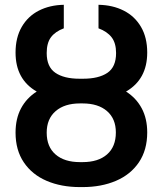

<svg xmlns="http://www.w3.org/2000/svg" viewBox="-20 -759 668 789"><path d="M171.9 -213.9Q171.9 -155.8 208.3 -124.3Q244.6 -92.8 308.6 -92.8H319.3Q383.8 -92.8 419.9 -124.5Q456.1 -156.2 456.1 -214.8Q456.1 -271 419.7 -302.5Q383.3 -334 319.3 -334H308.6Q245.1 -334 208.5 -302.2Q171.9 -270.5 171.9 -213.9ZM457 -541Q457 -582 438.7 -605.7Q420.4 -629.4 384.8 -642.6V-739.3Q443.4 -738.3 488.5 -715.3Q533.7 -692.4 559.3 -648.7Q585 -605 585 -543Q585 -433.1 498 -382.8Q540 -356 562.5 -313.7Q585 -271.5 585 -214.8Q585 -142.6 550.8 -92Q516.6 -41.5 456.5 -15.9Q396.5 9.8 319.3 9.8H308.6Q231.4 9.8 171.6 -15.9Q111.8 -41.5 77.9 -91.8Q43.9 -142.1 43.9 -213.9Q43.9 -271.5 66.4 -313.7Q88.9 -356 130.9 -382.8Q43.9 -432.6 43.9 -543Q43.9 -604.5 69.3 -648.4Q94.7 -692.4 139.6 -715.3Q184.6 -738.3 242.2 -739.3V-642.6Q207 -629.4 189.5 -606Q171.9 -582.5 171.9 -541Q171.9 -484.4 207.3 -460Q242.7 -435.5 306.6 -435.5H321.3Q385.7 -435.5 421.4 -459.7Q457 -483.9 457 -541Z"/></svg>

Font: Pretendard Std SemiBold
Style: Regular
Weight: 600
Designer: Base glyphs from Inter by Rasmus Andersson; Hangeul glyphs from Noto Sans CJK(Source Han Sans) by Jang Soo-young and Kan
Foundry: Kil Hyung-jin
Version: Version 1.309